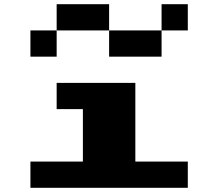

<svg xmlns="http://www.w3.org/2000/svg" viewBox="-20 -1020 1040 915"><path d="M250 -562.5V-625H437.5H625V-437.5V-250H750H875V-187.5V-125H500H125V-187.5V-250H250H375V-375V-500H312.5H250ZM250 -937.5V-1000H375H500V-937.5V-875H625H750V-937.5V-1000H812.5H875V-937.5V-875H812.5H750V-812.5V-750H625H500V-812.5V-875H375H250V-812.5V-750H187.5H125V-812.5V-875H187.5H250Z"/></svg>

Font: Press Start 2P
Style: Regular
Weight: 500
Monospace: yes
Version: Version 2.14